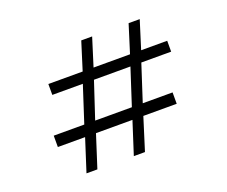

<svg xmlns="http://www.w3.org/2000/svg" viewBox="-109 -822 1170 991"><g transform="rotate(-20 476.0 -326.0)"><path d="M182.1 -439.5V-499.3H370.6L418.7 -652.8H478.5L430.4 -499.3H630.7L678.8 -652.8H739.9L691.8 -499.3H834.9V-439.5H671L606 -239.3H769.8V-176.9H586.5L530.6 1.3H469.4L526.7 -176.9H326.4L269.2 1.3H209.4L266.6 -176.9H117V-239.3H284.8L349.8 -439.5H182.1ZM611.2 -439.5H410.9L344.6 -239.3H546.2L611.2 -439.5Z"/></g></svg>

Font: Lohit Bengali
Style: Regular
Weight: 400
Version: Version 2.91.5